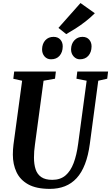

<svg xmlns="http://www.w3.org/2000/svg" viewBox="-20 -1202 714 1232"><path d="M610.5 -684 556.5 -279.5Q546.5 -204 525.2 -149Q504 -94 471.8 -59Q439.5 -24 396.5 -7Q353.5 10 300 10Q213 10 161 -19Q109 -48 85.8 -97.8Q62.5 -147.5 62.5 -209.5Q62.5 -226.5 63.5 -242.5Q64.5 -258.5 66.5 -274.5L122 -684L65.5 -696.5L71 -743H338.5L333 -697L259.5 -684L204.5 -276Q201 -253 199.5 -231.8Q198 -210.5 198 -191Q198 -148 208.5 -115.8Q219 -83.5 244.8 -65.8Q270.5 -48 315.5 -48Q367 -48 400 -76Q433 -104 452.5 -155.8Q472 -207.5 481.5 -279.5L536 -684L470.5 -697L476 -743H673.5L668 -697ZM307.5 -821.5Q281.5 -821.5 265.5 -840.2Q249.5 -859 250 -886.5Q251 -922 271 -943.8Q291 -965.5 323.5 -965.5Q352 -965.5 367.5 -947.5Q383 -929.5 382.5 -903.5Q382 -867 362.2 -844.2Q342.5 -821.5 307.5 -821.5ZM492.5 -821.5Q469 -821.5 452.2 -840.2Q435.5 -859 436 -886.5Q437 -922 457.8 -943.8Q478.5 -965.5 509 -965.5Q537 -965.5 552.5 -947.5Q568 -929.5 567.5 -903.5Q567 -867 547 -844.2Q527 -821.5 492.5 -821.5ZM405 -983 355 -1023 496.5 -1182.5 588.5 -1117Q559 -1087.5 526.5 -1062.5Q494 -1037.5 462.8 -1017.8Q431.5 -998 405 -983Z"/></svg>

Font: Merriweather 24pt SemiCondensed
Style: Bold Italic
Weight: 700
Width: 4
Italic angle: -7.8°
Designer: Eben Sorkin
Foundry: Eben Sorkin
Version: Version 2.101